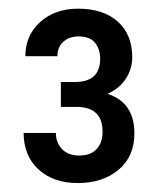

<svg xmlns="http://www.w3.org/2000/svg" viewBox="-20 -736 370 436"><path d="M118.2 -549.8H150.4Q207.5 -549.8 207.5 -603Q207.5 -624.5 195.8 -638.9Q184.1 -653.3 158.2 -653.3Q137.7 -653.3 124 -641.4Q110.4 -629.4 110.4 -608.4H37.6Q37.6 -655.8 71.3 -686Q105 -716.3 157.2 -716.3Q214.8 -716.3 247.6 -686.8Q280.3 -657.2 280.3 -606.4Q280.3 -579.6 265.9 -557.4Q251.5 -535.2 224.1 -522.9Q285.2 -503.4 285.2 -433.1Q285.2 -380.4 249 -350.3Q212.9 -320.3 156.7 -320.3Q101.1 -320.3 67.4 -351.3Q33.7 -382.3 33.7 -434.1H106.9Q106.9 -412.1 120.8 -397.5Q134.8 -382.8 159.7 -382.8Q186 -382.8 199.5 -397.5Q212.9 -412.1 212.9 -437Q212.9 -492.7 154.8 -493.2H118.2Z"/></svg>

Font: TypoPRO Roboto
Style: Regular
Weight: 400
Designer: Google
Version: Version 2.136; 2016